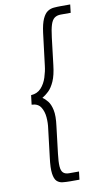

<svg xmlns="http://www.w3.org/2000/svg" viewBox="-99 -796 541 991"><g transform="rotate(-10 172.0 -300.5)"><path d="M287 -707Q267 -707 254 -697.5Q241 -688 233.5 -664.5Q226 -641 221 -599L204 -457Q198 -404 184 -373Q170 -342 153 -326Q136 -310 119 -300Q133 -291 146 -274.5Q159 -258 165.5 -227.5Q172 -197 165 -144L148 -2Q143 39 144.5 63Q146 87 156.5 97Q167 107 187 107H239L234 149H185Q164 149 146 147Q128 145 116 133.5Q104 122 100 93Q96 64 103 10L121 -140Q125 -167 122.5 -198Q120 -229 105.5 -251.5Q91 -274 58 -275L64 -324Q97 -326 117 -348Q137 -370 147 -401.5Q157 -433 160 -460L181 -631Q187 -677 198.5 -702Q210 -727 225 -737Q240 -747 258.5 -748.5Q277 -750 296 -750H344L339 -707Z"/></g></svg>

Font: Josefin Sans Thin Light
Style: Italic
Weight: 300
Italic angle: -7°
Version: Version 2.000